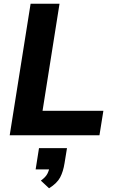

<svg xmlns="http://www.w3.org/2000/svg" viewBox="-20 -725 613 1029"><path d="M32 0 144 -705H299L208 -131H534L513 0ZM243 284 199 243Q224 225 233.5 207Q243 189 247 165L275 183H171L189 69H339L326 149Q319 194 302.5 225.5Q286 257 243 284Z"/></svg>

Font: Nunito Sans 12pt ExtraLight 12pt ExtraBold
Style: Italic
Weight: 800
Italic angle: -9°
Version: Version 3.101;gftools[0.9.27]